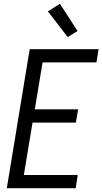

<svg xmlns="http://www.w3.org/2000/svg" viewBox="-20 -995 541 1015"><path d="M16 0 137 -735H501L490 -665H205L164 -417H393L381 -347H152L106 -70H391L380 0ZM338 -799 233 -935 297 -975 390 -831Z"/></svg>

Font: Iosevka Term Curly Oblique
Style: Regular
Weight: 400
Italic angle: -9°
Designer: Belleve Invis
Foundry: Belleve Invis
Version: Version 32.3.0